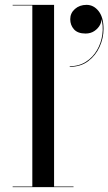

<svg xmlns="http://www.w3.org/2000/svg" viewBox="-20 -770 446 790"><path d="M202.5 -750V-2.5H282.5V0H32V-2.5H113V-747.5H32V-750ZM267 -495V-497.5Q305 -497.5 333.5 -515.8Q362 -534 379.2 -563.8Q396.5 -593.5 401.2 -628.8Q406 -664 396 -698H397Q399.5 -683.5 391.8 -668.2Q384 -653 368.5 -642.5Q353 -632 332 -632Q300 -632 284.5 -649.2Q269 -666.5 269 -691Q269 -716 288.2 -733Q307.5 -750 336 -750Q365.5 -750 385.8 -724.2Q406 -698.5 406 -651Q406 -613.5 390 -577.8Q374 -542 343 -518.5Q312 -495 267 -495Z"/></svg>

Font: Bodoni Moda 72pt
Style: Regular
Weight: 400
Designer: Owen Earl
Foundry: indestructible type
Version: Version 2.005